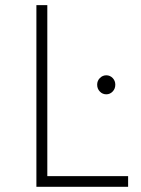

<svg xmlns="http://www.w3.org/2000/svg" viewBox="-20 -719 541 739"><path d="M120.1 -699.2H162.1V-41H473.1V0H120.1ZM423.8 -393.1Q423.8 -377.4 413.6 -366.7Q403.3 -356 389.2 -356Q374.5 -356 364.3 -366.7Q354 -377.4 354 -393.1Q354 -408.2 364.5 -418.7Q375 -429.2 389.2 -429.2Q403.3 -429.2 413.6 -418.7Q423.8 -408.2 423.8 -393.1Z"/></svg>

Font: Montserrat-Arabic ExtraLight
Style: Regular
Weight: 275
Designer: Mohamed Gaber
Foundry: Kief Type Foundry
Version: Version 5.008;PS 005.008;hotconv 1.0.88;makeotf.lib2.5.64775